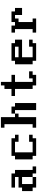

<svg xmlns="http://www.w3.org/2000/svg" viewBox="1671 -2480 809 4191"><g transform="rotate(-90 2075.5 -384.5)"><path d="M76.7 0V-76.7H0V-307.6H76.7V-384.3H307.6V-461.4H76.7V-538.1H384.3V-461.4H461.4V-76.7H538.1V0H384.3V-76.7H307.6V-307.6H153.8V-76.7H307.6V0Z M768.6 0V-76.7H691.9V-461.4H768.6V-538.1H1153.3V-461.4H1230V-384.3H1076.2V-461.4H845.7V-76.7H1076.2V-153.8H1230V-76.7H1153.3V0Z M1768.1 0V-461.4H1691.4V-538.1H1845.2V-461.4H1921.9V0ZM1383.8 0V-76.7H1460.4V-691.9H1383.8V-769H1614.3V-461.4H1691.4V-384.3H1614.3V0Z M2306.2 0V-76.7H2229.5V-461.4H2075.7V-538.1H2229.5V-691.9H2306.2V-769H2383.3V-538.1H2537.1V-461.4H2383.3V-76.7H2460V-153.8H2613.8V-76.7H2537.1V0Z M3151.9 -384.3V-461.4H2921.4V-384.3ZM2844.2 0V-76.7H2767.6V-461.4H2844.2V-538.1H3229V-461.4H3305.7V-307.6H2921.4V-76.7H3151.9V-153.8H3305.7V-76.7H3229V0Z M3459.5 0V-76.7H3536.1V-461.4H3459.5V-538.1H3613.3V-461.4H3689.9V-538.1H3920.9V-461.4H3997.6V-307.6H3843.8V-461.4H3767.1V-384.3H3689.9V-76.7H3767.1V0Z"/></g></svg>

Font: Good Old DOS
Style: Regular
Weight: 400
Designer: Vasily Draigo
Foundry: Vasily Draigo
Version: 1.0